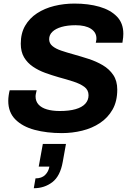

<svg xmlns="http://www.w3.org/2000/svg" viewBox="-20 -718 719 1053"><path d="M319.4 12Q236.8 12 170 -5.8Q103.3 -23.7 64.3 -62.9Q25.3 -102.1 25.3 -164.7Q25.3 -178.7 27.6 -194.8Q29.9 -211 33.1 -222.8H181.1Q179.4 -216.4 177.3 -206.5Q175.1 -196.7 175.1 -188.9Q175.1 -162.8 191.2 -144.8Q207.4 -126.8 237.4 -118Q267.4 -109.2 308.2 -109.2Q359.5 -109.2 394.5 -119.3Q429.6 -129.3 447.6 -148.9Q465.6 -168.5 465.6 -195.7Q465.6 -224.7 442.4 -241.8Q419.2 -258.9 381.8 -270.9Q344.5 -282.9 301.5 -294.5Q265 -305 228.1 -318.3Q191.3 -331.6 160.6 -352.4Q130 -373.2 111.9 -403.7Q93.9 -434.2 93.9 -478.2Q93.9 -535.4 117.8 -576.7Q141.7 -617.9 183 -645.1Q224.4 -672.2 277.5 -685.3Q330.7 -698.4 388.3 -698.4Q465 -698.4 525.5 -681Q585.9 -663.6 621.1 -627.3Q656.4 -591 656.4 -533Q656.4 -524.2 655.4 -513Q654.4 -501.8 651.4 -483.8H505.4Q508 -494 508.4 -499Q508.8 -504.1 508.8 -507.3Q508.8 -540.5 478.8 -560.1Q448.7 -579.7 394.2 -579.7Q350.3 -579.7 317.6 -570.3Q284.9 -560.8 267.3 -543.8Q249.6 -526.9 249.6 -502.9Q249.6 -480.4 267.5 -465.5Q285.4 -450.6 316 -440.3Q346.6 -429.9 383.5 -419.8Q423.3 -408.7 465.2 -395.2Q507.2 -381.7 543.2 -360.6Q579.3 -339.4 601.2 -306.9Q623.1 -274.4 623.1 -226.7Q623.1 -162.5 597.4 -117.3Q571.7 -72.1 528.4 -43.4Q485.2 -14.7 430.9 -1.4Q376.6 12 319.4 12ZM165.3 314.3 174.7 260.3Q208.5 260.3 227.4 241.7Q246.3 223 250.9 195.6H192.4L214.9 71.4H341.8L324.2 169.3Q310.5 247.8 267 281.1Q223.5 314.3 165.3 314.3Z"/></svg>

Font: Archivo Variable SemiBold
Style: Italic
Weight: 600
Italic angle: -10°
Designer: Hector Gatti
Foundry: Omnibus-Type
Version: Version 2.001